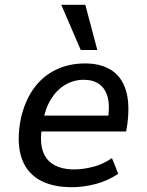

<svg xmlns="http://www.w3.org/2000/svg" viewBox="-20 -770 611 799"><path d="M280 9Q193 9 139.5 -24Q86 -57 67.5 -120Q49 -183 66 -273Q82 -347 118.5 -399Q155 -451 210 -478.5Q265 -506 334 -506Q400 -506 443.5 -478Q487 -450 504 -394Q521 -338 510 -254L505 -223H133L144 -289H449L428 -267Q438 -327 428.5 -364Q419 -401 393.5 -419.5Q368 -438 328 -438Q288 -438 253 -418Q218 -398 193.5 -359.5Q169 -321 159 -265L155 -244Q145 -183 157.5 -143.5Q170 -104 204 -84.5Q238 -65 289 -65Q325 -65 366.5 -75.5Q408 -86 446 -112L472 -47Q428 -17 377 -4Q326 9 280 9ZM316 -562 235 -750H335L385 -562Z"/></svg>

Font: Nunito Sans 7pt SemiCondensed Medium
Style: Italic
Weight: 500
Width: 4
Italic angle: -9°
Designer: Vernon Adams
Foundry: Vernon Adams
Version: Version 3.101;gftools[0.9.27]